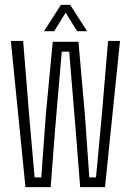

<svg xmlns="http://www.w3.org/2000/svg" viewBox="-20 -768 537 788"><path d="M84.5 0 24.5 -600H75L99.5 -296.5L122 -40H149.5L168 -296.5L196.5 -596.5H302L328.5 -296.5L346.5 -40H374L398 -296.5L423.5 -600H472.5L411 0H309L291 -229.5L264 -556H233.5L205.5 -229.5L188 0ZM160.5 -640 230 -748H268L337.5 -640H296.5L249.5 -716L202.5 -640Z"/></svg>

Font: Big Shoulders Text Thin ExtraLight
Style: Regular
Weight: 250
Version: Version 2.002